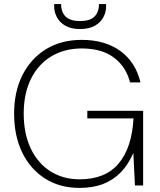

<svg xmlns="http://www.w3.org/2000/svg" viewBox="-20 -907 782 939"><path d="M369 12Q272 12 200 -34Q128 -80 88.5 -161.5Q49 -243 49 -351Q49 -459 90 -540Q131 -621 205 -666.5Q279 -712 380 -712Q493 -712 568 -658Q643 -604 667 -504H616Q597 -580 537.5 -625Q478 -670 380 -670Q296 -670 232 -632Q168 -594 132 -522.5Q96 -451 96 -351Q96 -253 130.5 -180.5Q165 -108 227 -69Q289 -30 369 -30Q495 -30 560 -107Q625 -184 633 -328H407V-365H680V0H640L632 -159Q608 -103 571.5 -65Q535 -27 485 -7.5Q435 12 369 12ZM371 -765Q328 -765 300 -781Q272 -797 258.5 -822.5Q245 -848 245 -875V-887H279Q279 -847 301.5 -825.5Q324 -804 372 -804Q419 -804 441.5 -825.5Q464 -847 464 -887H499V-876Q499 -848 485.5 -822.5Q472 -797 443.5 -781Q415 -765 371 -765Z"/></svg>

Font: DM Sans 12pt ExtraLight
Style: Regular
Weight: 250
Version: Version 4.004;gftools[0.9.30]